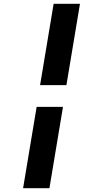

<svg xmlns="http://www.w3.org/2000/svg" viewBox="-20 -843 540 1006"><path d="M190 -397 261 -823H399L328 -397ZM101 143 172 -283H310L239 143Z"/></svg>

Font: Iosevka SS18 Heavy
Style: Italic
Weight: 900
Italic angle: -9°
Monospace: yes
Designer: Belleve Invis
Foundry: Belleve Invis
Version: Version 25.1.1; ttfautohint (v1.8.4)